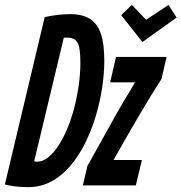

<svg xmlns="http://www.w3.org/2000/svg" viewBox="-53 -759 743 786"><path d="M63 7Q58 7 41.5 6.5Q25 6 4.5 3.5Q-16 1 -33 -4L130 -689Q158 -695 183 -698Q208 -701 235 -701Q285 -701 315.5 -681.5Q346 -662 360 -620.5Q374 -579 374 -511Q374 -458 365 -399Q356 -340 338.5 -282Q321 -224 295 -172Q269 -120 234.5 -79.5Q200 -39 157 -16Q114 7 63 7ZM98 -97Q122 -97 144.5 -115Q167 -133 187 -164Q207 -195 223.5 -235Q240 -275 251.5 -320Q263 -365 269.5 -411.5Q276 -458 276 -500Q276 -541 271.5 -563.5Q267 -586 255 -595.5Q243 -605 221 -605Q218 -605 214.5 -605Q211 -605 208 -604L87 -99Q90 -98 92.5 -97.5Q95 -97 98 -97ZM286 0 305 -80Q335 -134 360 -178.5Q385 -223 407 -263Q429 -303 452 -341.5Q475 -380 500 -422H398L422 -526H629L608 -435Q586 -402 561.5 -361.5Q537 -321 511 -277Q485 -233 460 -189Q435 -145 412 -104H528L503 0ZM530 -587 443 -697 487 -739 545 -678 637 -739 670 -687Z"/></svg>

Font: Ubuntu Sans Mono
Style: Italic
Weight: 400
Italic angle: -13.5°
Monospace: yes
Designer: Dalton Maag Ltd
Foundry: Dalton Maag Ltd
Version: Version 1.006